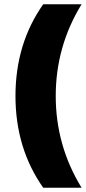

<svg xmlns="http://www.w3.org/2000/svg" viewBox="-20 -762 405 906"><path d="M184 -742H365Q243 -543 243 -309Q243 -75 365 124H184Q53 -62 53 -309Q53 -556 184 -742Z"/></svg>

Font: Montserrat Extra Bold
Style: Regular
Weight: 800
Designer: Julieta Ulanovsky
Foundry: Julieta Ulanovsky
Version: Version 3.001;PS 003.001;hotconv 1.0.70;makeotf.lib2.5.58329